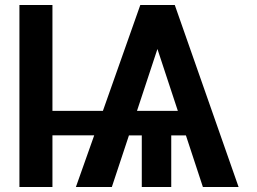

<svg xmlns="http://www.w3.org/2000/svg" viewBox="-20 -747 1028 767"><path d="M189.5 -727.1V-304.2H391.1L540.5 -727.1H678.2L933.1 0H790.5L722.7 -206.1H664.1V0H546.4V-206.1H495.1L426.8 0H283.2L356.4 -206.5H189.5V0H57.6V-727.1ZM527.3 -304.2H690.4L608.9 -551.3Z"/></svg>

Font: Interop SemBd
Style: Regular
Weight: 600
Designer: Rasmus Andersson, Google, Jang Haemin
Foundry: jhaemin
Version: Version 1.007